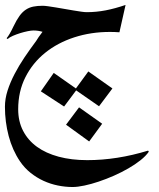

<svg xmlns="http://www.w3.org/2000/svg" viewBox="-20 -436 643 778"><path d="M300.3 -1 394 65.4 341.3 137.2 247.6 69.3ZM197.8 -140.6 287.6 -77.6 337.9 -146.5 435.5 -77.6 381.3 -5.4 288.6 -69.8 239.7 -4.4 145.5 -65.9ZM583 178.7Q571.3 195.8 549.6 213.1Q527.8 230.5 500.2 246.3Q472.7 262.2 441.7 275.9Q410.6 289.6 380.1 299.8Q349.6 310.1 322 315.9Q294.4 321.8 273.9 321.8Q244.6 321.8 214.6 315.7Q184.6 309.6 156.7 296.9Q128.9 284.2 104.2 264.6Q79.6 245.1 61 217.8Q30.3 172.4 15.1 115Q0 57.6 0 -3.4Q0 -35.6 10.7 -69.1Q21.5 -102.5 39.1 -136.2Q56.6 -169.9 79.3 -203.6Q102.1 -237.3 126.5 -270Q130.4 -276.9 136.5 -285.6Q142.6 -294.4 152.3 -307.1Q134.8 -312.5 115.7 -312.5Q106.9 -312.5 92.3 -309.6Q77.6 -306.6 62 -301.8Q46.4 -296.9 32.2 -290.8Q18.1 -284.7 10.7 -277.8L6.8 -281.2Q18.1 -293.9 35.2 -330.1Q47.4 -355.5 59.1 -371.6Q70.8 -387.7 84.5 -396.7Q98.1 -405.8 114.7 -409.2Q131.3 -412.6 152.8 -412.6Q161.1 -412.6 175.3 -410.6Q189.5 -408.7 206.5 -405.8Q223.6 -402.8 242.2 -399.7Q260.7 -396.5 277.8 -393.6Q294.9 -390.6 309.1 -388.7Q323.2 -386.7 331.5 -386.7Q369.6 -386.7 408 -394Q446.3 -401.4 488.8 -416L463.9 -305.2Q444.3 -306.6 425.3 -306.6Q348.6 -306.6 281 -284.7Q213.4 -262.7 162.8 -221.9Q112.3 -181.2 83 -123.3Q53.7 -65.4 53.7 6.8Q53.7 55.7 73.5 94Q93.3 132.3 129.6 158.7Q166 185.1 217.8 199Q269.5 212.9 333.5 212.9Q454.1 212.9 580.1 174.3Z"/></svg>

Font: XB Khoramshahr
Style: Regular
Weight: 400
Designer: Behnam
Foundry: Irmug
Version: Version 8.005 2009